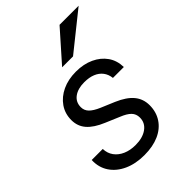

<svg xmlns="http://www.w3.org/2000/svg" viewBox="-219 -838 946 946"><g transform="rotate(-45 254.0 -365.0)"><path d="M217 10Q156 10 110 -11Q64 -32 39 -69.5Q14 -107 16 -157H93Q94 -126 110.5 -103.5Q127 -81 155.5 -68.5Q184 -56 221 -56Q271 -56 301.5 -78Q332 -100 332 -137Q332 -162 316 -178.5Q300 -195 265 -209L192 -240Q137 -263 110.5 -293.5Q84 -324 84 -367Q84 -412 108 -446.5Q132 -481 173.5 -500.5Q215 -520 269 -520Q322 -520 363 -501Q404 -482 427.5 -448.5Q451 -415 452 -369H376Q373 -396 358.5 -415Q344 -434 319.5 -444Q295 -454 261 -454Q216 -454 189 -434Q162 -414 162 -379Q162 -356 178 -339.5Q194 -323 229 -308L300 -278Q356 -254 382.5 -222Q409 -190 409 -146Q409 -99 385.5 -63.5Q362 -28 319 -9Q276 10 217 10ZM312 -583H236L375 -740H508Z"/></g></svg>

Font: Instrument Sans
Style: Italic
Weight: 400
Italic angle: -13°
Designer: Rodrigo Fuenzalida
Foundry: fragTYPE
Version: Version 1.000;gftools[0.9.28]